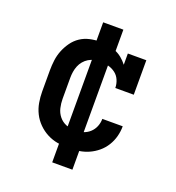

<svg xmlns="http://www.w3.org/2000/svg" viewBox="-133 -739 866 947"><g transform="rotate(20 300.0 -265.5)"><path d="M298 8Q268 8 239.5 3Q211 -2 185 -15.5Q159 -29 138 -50Q117 -71 104 -97Q91 -123 86 -152Q81 -181 81 -210V-320Q81 -347 84.5 -374Q88 -401 98 -426Q108 -451 124 -473.5Q140 -496 162.5 -511Q185 -526 211.5 -532Q238 -538 265 -538Q287 -538 308 -534.5Q329 -531 348.5 -523Q368 -515 384.5 -501.5Q401 -488 414 -471V-530H511V-349H414Q414 -370 405.5 -390Q397 -410 380.5 -422.5Q364 -435 343.5 -440.5Q323 -446 302 -446Q286 -446 270 -443Q254 -440 240 -431.5Q226 -423 215.5 -410.5Q205 -398 199 -383Q193 -368 190.5 -352Q188 -336 188 -320V-210Q188 -186 193.5 -162.5Q199 -139 214 -120.5Q229 -102 251.5 -93Q274 -84 298 -84Q318 -84 338.5 -90Q359 -96 374.5 -110Q390 -124 398 -143.5Q406 -163 406 -184Q406 -184 406 -184Q406 -184 406 -184H513Q513 -184 513 -184Q513 -184 513 -184Q513 -157 506 -130.5Q499 -104 484.5 -80.5Q470 -57 449 -39.5Q428 -22 403.5 -11Q379 0 352 4Q325 8 298 8ZM247 102V-46H258V-484H247V-633H353V-484H342V-46H353V102Z"/></g></svg>

Font: Iosevka Slab Semibold Extended
Style: Regular
Weight: 600
Width: 7
Monospace: yes
Designer: Belleve Invis
Foundry: Belleve Invis
Version: Version 11.1.0; ttfautohint (v1.8.3)